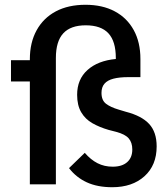

<svg xmlns="http://www.w3.org/2000/svg" viewBox="-20 -772 702 804"><path d="M636 -159Q636 -80 585 -34Q534 12 450 12Q388 12 343.5 -8.5Q299 -29 269 -68L335 -132Q360 -103 388.5 -88.5Q417 -74 452 -74Q491 -74 512.5 -93Q534 -112 534 -146Q534 -175 519 -192.5Q504 -210 466 -220L435 -228Q397 -239 367 -256Q337 -273 320 -302Q303 -331 303 -375Q303 -440 346.5 -479Q390 -518 465 -525V-529Q465 -599 434 -632.5Q403 -666 339 -666Q276 -666 245 -632.5Q214 -599 214 -529V0H105V-431H26V-520H105V-524Q105 -594 133.5 -645.5Q162 -697 214 -724.5Q266 -752 338 -752Q409 -752 460.5 -724.5Q512 -697 540 -646Q568 -595 568 -525V-449H517Q480 -449 455 -442.5Q430 -436 417.5 -421.5Q405 -407 405 -383Q405 -352 424 -337.5Q443 -323 477 -313L507 -304Q573 -287 604.5 -253Q636 -219 636 -159Z"/></svg>

Font: IBM Plex Sans Medium
Style: Regular
Weight: 500
Designer: Mike Abbink, Paul van der Laan, Pieter van Rosmalen
Foundry: Bold Monday
Version: Version 3.201